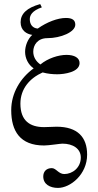

<svg xmlns="http://www.w3.org/2000/svg" viewBox="-20 -703 481 941"><path d="M177 -683C111 -665 81 -635 81 -594C81 -554 110 -536 138 -532C116 -512 103 -478 103 -449C103 -418 118 -386 145 -368C80 -321 35 -247 35 -163C35 -61 78 10 196 10C220 10 275 1 286 1C338 1 376 26 376 69C376 119 335 150 295 150C267 150 255 121 234 121C206 121 192 139 192 162C192 200 225 218 264 218C325 218 407 152 407 55C407 -30 361 -82 257 -82C245 -82 214 -80 196 -80C127 -80 80 -111 80 -195C80 -268 126 -320 189 -348C215 -341 239 -339 261 -339C294 -339 370 -349 370 -394C370 -420 344 -434 306 -434C266 -434 214 -417 178 -387C155 -403 143 -425 143 -450C143 -482 164 -516 212 -516C278 -516 349 -546 349 -582C349 -604 335 -615 303 -615C263 -615 210 -595 165 -563C139 -565 126 -584 126 -609C126 -627 136 -650 185 -667Z"/></svg>

Font: XITS Math
Style: Regular
Weight: 400
Designer: MicroPress Inc., with final additions and corrections provided by Coen Hoffman, Elsevier (retired)
Version: Version 1.302